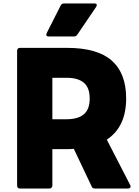

<svg xmlns="http://www.w3.org/2000/svg" viewBox="-20 -1049 807 1111"><path d="M79 24V-754Q79 -772 96 -772H368Q543 -772 626.5 -698.5Q710 -625 710 -479Q710 -315 598 -241L733 21Q736 26 736 30Q736 35 731.5 38.5Q727 42 720 42H530Q514 42 510 29L407 -188Q395 -186 368 -186H283V24Q283 32 278 37Q273 42 265 42H96Q79 42 79 24ZM499 -479Q499 -542 465 -570.5Q431 -599 365 -599H283V-359H365Q431 -359 465 -387.5Q499 -416 499 -479ZM248 -849 250 -857 331 -1017Q337 -1029 350 -1029H527Q540 -1029 540 -1020Q540 -1016 537 -1010L427 -848Q420 -838 408 -838H261Q248 -838 248 -849Z"/></svg>

Font: LINE Seed JP_TTF ExtraBold
Style: Regular
Weight: 800
Designer: LY Corporation & Fontrix & Fontworks
Version: Version 1.015